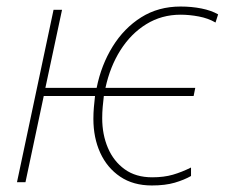

<svg xmlns="http://www.w3.org/2000/svg" viewBox="-20 -558 688 588"><path d="M445 10Q388 10 348 -17Q308 -44 287 -90Q266 -136 266 -194Q266 -212 267.5 -229.5Q269 -247 271 -264H114L58 0H32L144 -528H170L119 -289H276Q290 -359 325 -415.5Q360 -472 412.5 -505Q465 -538 533 -538Q567 -538 597 -532Q627 -526 648 -514L640 -489Q618 -502 589 -507.5Q560 -513 533 -513Q475 -513 428 -484Q381 -455 349 -404.5Q317 -354 303 -289H578L573 -264H298Q296 -248 294.5 -230.5Q293 -213 293 -196Q293 -146 310.5 -105Q328 -64 362 -39.5Q396 -15 446 -15Q482 -15 509.5 -23Q537 -31 565 -45V-19Q544 -7 515 1.5Q486 10 445 10Z"/></svg>

Font: Noto Sans Thin
Style: Italic
Weight: 100
Italic angle: -12°
Designer: Monotype Design Team
Foundry: Monotype Imaging Inc.
Version: Version 2.013; ttfautohint (v1.8.4.7-5d5b)